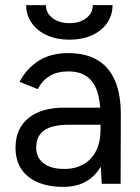

<svg xmlns="http://www.w3.org/2000/svg" viewBox="-20 -720 549 752"><path d="M373.8 -82.2V-263.8Q373.8 -322.8 360.7 -362.1Q347.6 -401.3 319.7 -420.8Q291.8 -440.3 247 -440.3Q205.3 -440.3 176.2 -423.4Q147.1 -406.6 127.7 -371.1L56.4 -399.5Q85.5 -453.3 132.5 -482.7Q179.5 -512 247 -512Q316.2 -512 362 -484.6Q407.8 -457.2 430.7 -403.4Q453.5 -349.7 453.2 -270.5L452.4 0H378.5ZM40.8 -141Q40.8 -216.4 91.3 -257.4Q141.8 -298.4 232.6 -298.4H376.2V-231.4H251.1Q183.1 -231.4 152.4 -208.9Q121.7 -186.3 121.7 -142.1Q121.7 -102.8 150.7 -80.5Q179.7 -58.3 231.6 -58.3Q274.9 -58.3 307.2 -76.7Q339.4 -95.1 356.6 -129.7Q373.8 -164.3 373.8 -211.2H407.9Q407.9 -107.4 361.4 -47.7Q314.9 12 228.4 12Q139.8 12 90.3 -28.4Q40.8 -68.7 40.8 -141ZM82.5 -700H159.8Q159.8 -668.8 185.8 -649.1Q211.8 -629.3 252.2 -629.3Q292.5 -629.3 318 -649.1Q343.5 -668.8 343.5 -700H420.8Q420.8 -660.7 399.4 -629.7Q378 -598.7 339.5 -581.6Q301 -564.5 252.2 -564.5Q203.2 -564.5 164.7 -581.6Q126.2 -598.6 104.4 -629.7Q82.5 -660.7 82.5 -700Z"/></svg>

Font: Oak Sans Light
Style: Regular
Weight: 400
Designer: Erik Kennedy, Walven
Foundry: Erik Kennedy, Walven
Version: Version 1.100;Glyphs 3.1.2 (3151)